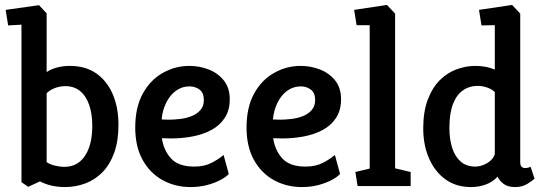

<svg xmlns="http://www.w3.org/2000/svg" viewBox="-20 -754 2209 778"><path d="M94 3 67 -16V-654L13 -651L3 -714L138 -733L169 -700V-462Q187 -474 211 -480.5Q235 -487 263 -487Q326 -487 369.5 -457Q413 -427 436.5 -373Q460 -319 460 -248Q460 -183 443 -135.5Q426 -88 396 -57Q366 -26 326.5 -11Q287 4 242 4Q214 4 188.5 -2Q163 -8 142 -19ZM241 -78Q277 -78 302 -98Q327 -118 340.5 -155Q354 -192 354 -243Q354 -292 341.5 -328.5Q329 -365 304.5 -385Q280 -405 245 -405Q223 -405 202 -397Q181 -389 169 -376V-97Q182 -88 202 -83Q222 -78 241 -78Z M752 4Q690 4 639 -24Q588 -52 558 -106Q528 -160 528 -237Q528 -319 558.5 -374.5Q589 -430 639.5 -458.5Q690 -487 747 -487Q788 -487 825.5 -472.5Q863 -458 887 -428Q911 -398 911 -352Q911 -307 890.5 -276Q870 -245 836 -227Q802 -209 759.5 -201Q717 -193 673 -193L636 -194Q643 -145 673 -112Q703 -79 767 -79Q808 -79 837 -94Q866 -109 886 -126L907 -49Q895 -36 872 -24Q849 -12 818.5 -4Q788 4 752 4ZM635 -270 663 -269Q685 -269 710 -272Q735 -275 756.5 -283.5Q778 -292 792 -308Q806 -324 806 -349Q806 -378 788.5 -391Q771 -404 748 -404Q717 -404 692.5 -386Q668 -368 653 -337Q638 -306 635 -270Z M1203 4Q1141 4 1090 -24Q1039 -52 1009 -106Q979 -160 979 -237Q979 -319 1009.5 -374.5Q1040 -430 1090.5 -458.5Q1141 -487 1198 -487Q1239 -487 1276.5 -472.5Q1314 -458 1338 -428Q1362 -398 1362 -352Q1362 -307 1341.5 -276Q1321 -245 1287 -227Q1253 -209 1210.5 -201Q1168 -193 1124 -193L1087 -194Q1094 -145 1124 -112Q1154 -79 1218 -79Q1259 -79 1288 -94Q1317 -109 1337 -126L1358 -49Q1346 -36 1323 -24Q1300 -12 1269.5 -4Q1239 4 1203 4ZM1086 -270 1114 -269Q1136 -269 1161 -272Q1186 -275 1207.5 -283.5Q1229 -292 1243 -308Q1257 -324 1257 -349Q1257 -378 1239.5 -391Q1222 -404 1199 -404Q1168 -404 1143.5 -386Q1119 -368 1104 -337Q1089 -306 1086 -270Z M1429 0 1420 -57 1478 -71V-652H1425L1415 -714L1548 -734L1581 -699V-72L1644 -57V0Z M1888 4Q1829 4 1786 -26.5Q1743 -57 1719 -111Q1695 -165 1695 -234Q1695 -302 1713.5 -350.5Q1732 -399 1762 -429Q1792 -459 1830 -473Q1868 -487 1906 -487Q1930 -487 1949.5 -483Q1969 -479 1985 -472V-652L1931 -651L1921 -714L2055 -734L2088 -699V-97Q2088 -84 2093.5 -78.5Q2099 -73 2108 -73Q2115 -73 2121.5 -75Q2128 -77 2130 -78L2146 -30Q2138 -22 2117 -9Q2096 4 2068 4Q2039 4 2022 -8Q2005 -20 1996 -38Q1977 -17 1949 -6.5Q1921 4 1888 4ZM1906 -79Q1929 -79 1953 -92.5Q1977 -106 1985 -129V-381Q1974 -392 1955 -399Q1936 -406 1916 -406Q1882 -406 1856 -388Q1830 -370 1815.5 -332.5Q1801 -295 1801 -235Q1801 -189 1812.5 -154Q1824 -119 1847 -99Q1870 -79 1906 -79Z"/></svg>

Font: Kreon Medium
Style: Regular
Weight: 500
Version: Version 2.002